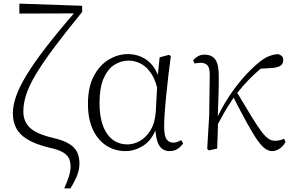

<svg xmlns="http://www.w3.org/2000/svg" viewBox="-20 -821 1617 1061"><path d="M335 220Q352 182 361 153Q370 124 370 99Q370 77 362.5 57.5Q355 38 330 22Q305 6 252 -5Q175 -24 131 -51Q87 -78 69 -114Q51 -150 51 -195Q51 -236 68 -286.5Q85 -337 125 -403.5Q165 -470 233.5 -559Q302 -648 405 -766L395 -734V-747L87 -746V-801L434 -789V-755Q340 -640 277.5 -556Q215 -472 178 -410Q141 -348 125 -299Q109 -250 109 -205Q109 -149 146 -114.5Q183 -80 273 -59Q334 -45 365.5 -24Q397 -3 408 23.5Q419 50 419 82Q419 115 406.5 147.5Q394 180 369 220Z M674 14Q615 14 567.5 -16.5Q520 -47 493 -105.5Q466 -164 466 -247Q466 -340 498.5 -401Q531 -462 581.5 -492Q632 -522 686 -522Q752 -522 800.5 -482Q849 -442 871 -349H879L857 -296Q845 -368 819 -409.5Q793 -451 759.5 -468.5Q726 -486 690 -486Q648 -486 611.5 -462.5Q575 -439 552.5 -387.5Q530 -336 530 -253Q530 -143 571 -83Q612 -23 685 -23Q719 -23 753 -42Q787 -61 812 -102Q837 -143 841 -207L851 -393L862 -504L914 -518L924 -511Q917 -461 910.5 -404.5Q904 -348 898.5 -293.5Q893 -239 890 -194.5Q887 -150 887 -123Q887 -71 900 -52Q913 -33 937 -33Q951 -33 961 -37Q971 -41 981 -47L992 -29Q980 -10 961 2Q942 14 918 14Q879 14 859.5 -17.5Q840 -49 837 -128H849Q825 -52 776 -19Q727 14 674 14Z M1135 10 1125 2 1136 -183 1139 -402Q1140 -442 1128 -458Q1116 -474 1088 -474Q1079 -474 1071 -473Q1063 -472 1055 -470L1047 -488Q1057 -500 1073 -509.5Q1089 -519 1110 -519Q1151 -519 1170.5 -491Q1190 -463 1189 -393Q1189 -339 1187 -279.5Q1185 -220 1183 -161L1185 -158Q1184 -118 1183 -78.5Q1182 -39 1180 0ZM1174 -116 1160 -145H1168L1174 -158Q1203 -222 1240.5 -280Q1278 -338 1320.5 -387Q1363 -436 1406 -472Q1440 -501 1467.5 -511Q1495 -521 1517 -522Q1528 -519 1536.5 -512Q1545 -505 1545 -488Q1545 -467 1528.5 -457Q1512 -447 1478 -445L1397 -440L1464 -476Q1417 -441 1372.5 -398Q1328 -355 1282 -296L1276 -289Q1257 -260 1242 -236.5Q1227 -213 1211.5 -185.5Q1196 -158 1174 -116ZM1484 14Q1465 14 1446 1Q1427 -12 1403.5 -45Q1380 -78 1347 -137.5Q1314 -197 1266 -291L1288 -313Q1338 -229 1370.5 -176Q1403 -123 1425 -94Q1447 -65 1464 -54Q1481 -43 1500 -43Q1514 -43 1527.5 -46.5Q1541 -50 1550 -54L1558 -37Q1545 -13 1525 0.5Q1505 14 1484 14Z"/></svg>

Font: Noto Serif HK ExtraLight
Style: Regular
Weight: 200
Designer: Ryoko NISHIZUKA 西塚涼子 (kana & ideographs); Frank Grießhammer (Latin, Greek & Cyrillic); Wenlong ZHANG 张文龙 (bopomofo); San
Foundry: Adobe
Version: Version 2.002-H1;hotconv 1.1.0;makeotfexe 2.6.0